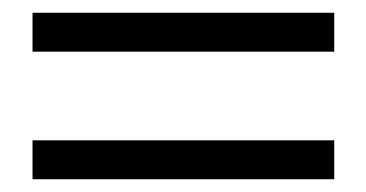

<svg xmlns="http://www.w3.org/2000/svg" viewBox="-20 -479 574 301"><path d="M504 -198H31V-259H504ZM504 -398H31V-459H504Z"/></svg>

Font: myMathFont
Style: Regular
Weight: 400
Designer: Ross Mills, John Hudson & Paul Hanslow, Tiro Typeworks Ltd; with prior portions MicroPress Inc., and Coen Hoffman. Math 
Foundry: Tiro Typeworks Ltd
Version: Version 2.13 b171